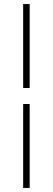

<svg xmlns="http://www.w3.org/2000/svg" viewBox="-20 -795 260 945"><path d="M126 -775V-362H94V-775ZM126 -283V130H94V-283Z"/></svg>

Font: Raleway ExtraLight
Style: Regular
Weight: 200
Designer: Matt McInerney, Pablo Impallari, Rodrigo Fuenzalida
Foundry: Matt McInerney, Pablo Impallari, Rodrigo Fuenzalida
Version: Version 4.026